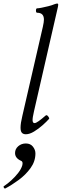

<svg xmlns="http://www.w3.org/2000/svg" viewBox="-61 -745 349 1084"><path d="M85 13Q70 13 62.5 4.5Q55 -4 55 -24Q55 -49 65 -90L181 -594Q187 -621 187 -634Q187 -673 149 -673Q142 -673 142 -685.5Q142 -698 149 -698Q157 -698 174.5 -701.5Q192 -705 212 -710Q232 -715 246 -721Q257 -725 262 -725Q267 -725 267.5 -721Q268 -717 266 -706L131 -117Q122 -79 123 -64.5Q124 -50 134 -50Q142 -50 158 -61.5Q174 -73 197 -93Q203 -98 211 -88Q219 -78 216 -74Q203 -59 180 -38.5Q157 -18 131.5 -2.5Q106 13 85 13ZM-31 319Q-35 321 -39 315Q-43 309 -39 306Q-19 293 2.5 273.5Q24 254 41.5 231.5Q59 209 65 188Q70 167 58 163Q24 148 24 119Q24 96 42 80.5Q60 65 85 65Q111 65 125 83Q139 101 139 121Q139 166 111.5 204Q84 242 44.5 271Q5 300 -31 319Z"/></svg>

Font: Junicode
Style: Italic
Weight: 400
Italic angle: -11°
Designer: Peter S. Baker
Version: Version 2.100; ttfautohint (v1.8.4)